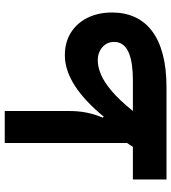

<svg xmlns="http://www.w3.org/2000/svg" viewBox="24 -749 725 813"><g transform="rotate(-90 386.5 -342.5)"><path d="M322.9 -142.3Q369.7 -200.1 408.1 -232.5Q446.5 -264.8 478.4 -277.9Q510.2 -291 536.9 -291Q571.1 -291 593.3 -271.3Q615.5 -251.7 615.5 -222.5Q615.5 -198.8 602.6 -183.2Q589.7 -167.6 567.2 -158.7Q544.8 -149.9 516 -146.1Q487.2 -142.3 454.9 -142.3ZM171.1 -142.3H33V0H422.8Q503.2 0 562.8 -15.8Q622.5 -31.5 661.8 -61.4Q701.1 -91.3 720.6 -133.9Q740.1 -176.6 740.1 -230.1Q740.1 -288.7 717.9 -333.9Q695.7 -379.1 655.1 -404.7Q614.4 -430.4 558.8 -430.4Q434.8 -430.4 299.2 -266L294.8 -269.6Q309.7 -305.5 316.3 -339.1Q322.9 -372.8 322.9 -409.6V-684.9H187.5V-167Q183.3 -160.8 179.2 -154.8Q175.2 -148.8 171.1 -142.3Z"/></g></svg>

Font: Estedad-FD VF
Style: Regular
Weight: 100
Designer: Amin Abedi
Version: Version 7.3